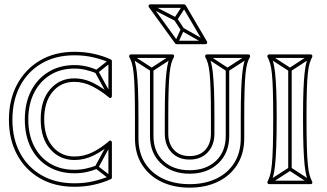

<svg xmlns="http://www.w3.org/2000/svg" viewBox="-20 -838 1502 882"><path d="M421 -502 427 -516Q403 -527 376.5 -533Q350 -539 322 -539Q322 -539 322 -539Q322 -539 322 -539Q254 -539 202.5 -507.5Q151 -476 122.5 -420Q94 -364 94 -289Q94 -289 94 -289Q94 -289 94 -289Q94 -214 122.5 -158.5Q151 -103 202.5 -72.5Q254 -42 322 -42Q322 -42 322 -42Q322 -42 322 -42Q351 -42 377 -47.5Q403 -53 427 -63L421 -77Q399 -69 374 -63.5Q349 -58 322 -58Q322 -58 322 -58Q322 -58 322 -58Q258 -58 210.5 -86.5Q163 -115 136.5 -167Q110 -219 110 -289Q110 -289 110 -289Q110 -289 110 -289Q110 -359 136.5 -411.5Q163 -464 210.5 -493.5Q258 -523 322 -523Q322 -523 322 -523Q322 -523 322 -523Q348 -523 373.5 -517Q399 -511 421 -502ZM491 -552 481 -564 419 -515Q417 -514 416.5 -511Q416 -508 417 -505L479 -392L493 -400L431 -513Q430 -515 428.5 -508Q427 -501 429 -503ZM493 -180 479 -188 417 -74Q416 -71 416.5 -68.5Q417 -66 419 -64L481 -16L491 -28L429 -76Q427 -78 428.5 -71Q430 -64 431 -66ZM183 -290Q183 -370 221.5 -416Q260 -462 321 -462Q365 -462 406 -440.5Q447 -419 481 -390Q485 -386 489.5 -388.5Q494 -391 494 -396V-558Q494 -560 492.5 -562Q491 -564 489 -565Q454 -581 412 -590.5Q370 -600 322 -600Q231 -600 163.5 -560Q96 -520 58.5 -450Q21 -380 21 -288Q21 -197 58.5 -127.5Q96 -58 163.5 -19Q231 20 322 20Q370 20 412 10.5Q454 1 489 -15Q494 -17 494 -22V-184Q494 -189 489.5 -191.5Q485 -194 481 -190Q446 -159 406 -139Q366 -119 322 -119Q261 -119 222 -164.5Q183 -210 183 -290ZM167 -290Q167 -202 211 -152.5Q255 -103 322 -103Q369 -103 411.5 -124.5Q454 -146 491 -178L478 -184V-22L483 -29Q449 -15 409 -5.5Q369 4 322 4Q235 4 171 -33Q107 -70 72 -135.5Q37 -201 37 -288Q37 -376 72 -442.5Q107 -509 171 -546.5Q235 -584 322 -584Q369 -584 409 -574.5Q449 -565 483 -551L478 -558V-396L491 -402Q456 -432 412 -455Q368 -478 321 -478Q254 -478 210.5 -428Q167 -378 167 -290Z M1033 -518H1017V-214Q1017 -214 1017 -214Q1017 -214 1017 -214Q1017 -141 971.5 -98.5Q926 -56 851 -56Q851 -56 851 -56Q851 -56 851 -56Q776 -56 730.5 -98.5Q685 -141 685 -214Q685 -214 685 -214Q685 -214 685 -214V-518H669V-214Q669 -214 669 -214Q669 -214 669 -214Q669 -135 719.5 -87.5Q770 -40 851 -40Q851 -40 851 -40Q851 -40 851 -40Q932 -40 982.5 -87.5Q1033 -135 1033 -214Q1033 -214 1033 -214Q1033 -214 1033 -214ZM585 -587 577 -573 673 -511Q675 -510 677.5 -510Q680 -510 681 -511L776 -573L768 -587L673 -525Q671 -524 677 -524Q683 -524 681 -525ZM934 -587 926 -573 1021 -511Q1023 -510 1025.5 -510Q1028 -510 1029 -511L1125 -573L1117 -587L1021 -525Q1019 -524 1025 -524Q1031 -524 1029 -525ZM851 8Q782 8 729 -17Q676 -42 646 -89.5Q616 -137 616 -203V-299Q616 -377 614 -426.5Q612 -476 608.5 -506Q605 -536 600 -553.5Q595 -571 588 -584L581 -572H772L765 -584Q758 -571 753 -553.5Q748 -536 744.5 -506Q741 -476 739 -426.5Q737 -377 737 -299V-224Q737 -171 768 -138Q799 -105 851 -105Q903 -105 934 -138Q965 -171 965 -224V-299Q965 -377 963 -426.5Q961 -476 957.5 -506Q954 -536 949 -553.5Q944 -571 937 -584L930 -572H1121L1114 -584Q1107 -571 1102 -553.5Q1097 -536 1093.5 -506Q1090 -476 1088 -426.5Q1086 -377 1086 -299V-203Q1086 -137 1056 -89.5Q1026 -42 973 -17Q920 8 851 8ZM851 24Q925 24 981.5 -3.5Q1038 -31 1070 -82Q1102 -133 1102 -203V-299Q1102 -374 1103.5 -422.5Q1105 -471 1108 -500.5Q1111 -530 1116 -547Q1121 -564 1128 -576Q1130 -581 1128 -584.5Q1126 -588 1121 -588H930Q926 -588 923.5 -584.5Q921 -581 923 -576Q930 -564 935 -547Q940 -530 943 -500.5Q946 -471 947.5 -422.5Q949 -374 949 -299V-224Q949 -178 923 -149.5Q897 -121 851 -121Q805 -121 779 -149.5Q753 -178 753 -224V-299Q753 -374 754.5 -422.5Q756 -471 759 -500.5Q762 -530 767 -547Q772 -564 779 -576Q781 -581 779 -584.5Q777 -588 772 -588H581Q577 -588 574.5 -584.5Q572 -581 574 -576Q581 -564 586 -547Q591 -530 594 -500.5Q597 -471 598.5 -422.5Q600 -374 600 -299V-203Q600 -133 632 -82Q664 -31 720.5 -3.5Q777 24 851 24ZM811 -699 825 -707 794 -754 780 -746ZM674 -817 666 -803 783 -743Q786 -742 789 -742.5Q792 -743 794 -746L833 -806L819 -814L780 -754Q779 -752 786 -754Q793 -756 791 -757ZM920 -636 928 -650 822 -710Q819 -712 816 -711Q813 -710 811 -706L784 -646L798 -640L825 -700Q827 -703 819 -700.5Q811 -698 814 -696ZM924 -651H791L797 -648L676 -815L670 -802H826L819 -806L917 -639ZM924 -635Q929 -635 931 -639Q933 -643 931 -647L833 -814Q829 -818 826 -818H670Q665 -818 663 -814Q661 -810 664 -805L785 -638Q786 -637 787.5 -636Q789 -635 791 -635Z M1320 -518H1304V-62H1320ZM1403 7 1411 -7 1316 -69Q1315 -70 1312.5 -70Q1310 -70 1308 -69L1212 -7L1220 7L1316 -55Q1318 -57 1312 -57Q1306 -57 1308 -55ZM1220 -587 1212 -573 1308 -511Q1310 -510 1312.5 -510Q1315 -510 1316 -511L1411 -573L1403 -587L1308 -525Q1306 -524 1312 -524Q1318 -524 1316 -525ZM1216 8H1407Q1412 8 1414 4Q1416 0 1414 -4Q1407 -17 1402 -34.5Q1397 -52 1394 -83.5Q1391 -115 1389.5 -166.5Q1388 -218 1388 -299Q1388 -374 1389.5 -422.5Q1391 -471 1394 -500Q1397 -529 1402 -546Q1407 -563 1414 -576Q1416 -581 1414 -584.5Q1412 -588 1407 -588H1216Q1212 -588 1209.5 -584.5Q1207 -581 1209 -576Q1216 -563 1221 -546Q1226 -529 1229 -500Q1232 -471 1233.5 -422.5Q1235 -374 1235 -299Q1235 -218 1233.5 -166.5Q1232 -115 1229 -83.5Q1226 -52 1221 -34.5Q1216 -17 1209 -4Q1207 0 1209.5 4Q1212 8 1216 8ZM1216 -8 1223 4Q1230 -10 1235 -28Q1240 -46 1243.5 -78Q1247 -110 1249 -163Q1251 -216 1251 -299Q1251 -376 1249 -425.5Q1247 -475 1243.5 -505Q1240 -535 1235 -553Q1230 -571 1223 -584L1216 -572H1407L1400 -584Q1393 -571 1388 -553Q1383 -535 1379.5 -505Q1376 -475 1374 -425.5Q1372 -376 1372 -299Q1372 -216 1374 -163Q1376 -110 1379.5 -78Q1383 -46 1388 -28Q1393 -10 1400 4L1407 -8Z"/></svg>

Font: Tilt Prism
Style: Regular
Weight: 400
Version: Version 1.000